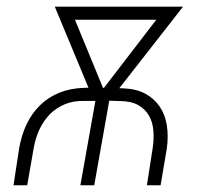

<svg xmlns="http://www.w3.org/2000/svg" viewBox="-20 -548 627 568"><path d="M20 0H60.5L79.6 -109.4Q85 -140.1 96.9 -165.5Q108.9 -190.9 127.4 -210Q146 -228.5 171.1 -239.3Q196.3 -250 229 -249.5H262.2L217.8 0H258.8L303.2 -250L336.9 -249Q368.7 -248.5 388.9 -237.1Q409.2 -225.6 420.4 -206.5Q431.2 -188 433.6 -163.1Q436 -138.2 431.6 -109.4L414.6 0H455.1L473.6 -109.4Q478.5 -145.5 473.6 -177Q468.8 -208.5 452.6 -232.4Q436.5 -256.3 409.9 -270.8Q383.3 -285.2 345.2 -286.6L333 -287.1L521.5 -528.3H142.1L241.7 -288.6L227.1 -288.1Q186.5 -286.6 154.3 -273.2Q122.1 -259.8 98.6 -236.8Q74.2 -212.9 58.8 -180.7Q43.5 -148.4 36.6 -108.9ZM442.4 -489.7 287.6 -288.1H284.7L201.7 -489.7Z"/></svg>

Font: Roboto Mono ExtraLight
Style: Italic
Weight: 250
Italic angle: -10°
Monospace: yes
Designer: Google
Version: Version 3.000